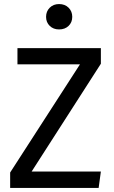

<svg xmlns="http://www.w3.org/2000/svg" viewBox="-20 -926 562 946"><path d="M271 -906Q300 -906 318 -888Q336 -870 336 -843Q336 -816 318 -798.5Q300 -781 271 -781Q243 -781 225 -798.5Q207 -816 207 -843Q207 -870 225 -888Q243 -906 271 -906ZM477 -689V-612L136 -81H477L466 0H30V-76L374 -609H66V-689Z"/></svg>

Font: Fira Sans
Style: Regular
Weight: 400
Designer: Carrois Corporate & Edenspiekermann AG
Foundry: Carrois Corporate GbR & Edenspiekermann AG
Version: Version 4.106;PS 004.106;hotconv 1.0.70;makeotf.lib2.5.58329